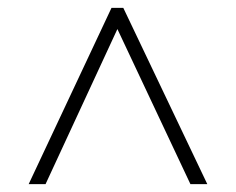

<svg xmlns="http://www.w3.org/2000/svg" viewBox="-20 -734 601 489"><path d="M53 -265 264 -714H294L508 -265H465L279 -660L96 -265Z"/></svg>

Font: Noto Serif Gurmukhi Light
Style: Regular
Weight: 300
Designer: Vaibhav Singh and the Monotype Design Team
Foundry: Monotype Imaging Inc.
Version: Version 2.004; ttfautohint (v1.8.4.7-5d5b)